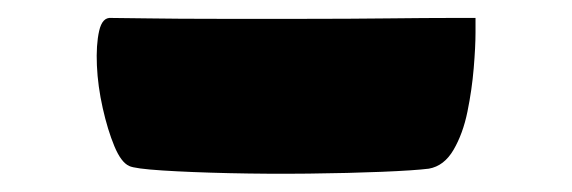

<svg xmlns="http://www.w3.org/2000/svg" viewBox="-20 -438 638 214"><path d="M104 -418Q113 -418 145.5 -417.5Q178 -417 224 -417Q270 -417 319.5 -417Q369 -417 412.5 -417.5Q456 -418 483 -418Q510 -418 510 -418Q510 -418 510 -402Q510 -386 508 -362Q506 -338 501 -313.5Q496 -289 485.5 -271Q475 -253 458 -250Q442 -248 405.5 -246.5Q369 -245 324 -244.5Q279 -244 235.5 -245Q192 -246 161 -248Q130 -250 124 -253Q115 -257 107.5 -275Q100 -293 94.5 -317.5Q89 -342 88 -365Q87 -388 90.5 -403.5Q94 -419 104 -418Z"/></svg>

Font: Potta One
Style: Regular
Weight: 400
Designer: 108,108go
Foundry: Font Zone 108
Version: Version 1.000